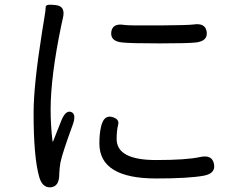

<svg xmlns="http://www.w3.org/2000/svg" viewBox="-20 -772 1040 823"><path d="M197 31Q161 33 148 -14Q124 -98 124 -288Q124 -407 160 -633L169 -689Q176 -729 176 -742.5Q176 -756 220 -750Q263 -745 249 -692Q247 -685 242 -660Q197 -443 197 -302Q197 -236 205 -167Q206 -162 208 -167L242 -253Q261 -301 285 -292Q309 -283 291 -235Q247 -115 239 -75Q235 -52 234 -28V-22Q233 28 197 31ZM649 -7Q406 -7 406 -157Q406 -199 413 -228Q424 -279 459 -271Q493 -262 486.5 -237.5Q480 -213 480 -176Q480 -86 649 -86Q780 -86 838 -99Q889 -110 897 -70Q906 -29 854 -19Q789 -7 649 -7ZM504 -590Q452 -595 457 -635Q462 -674 514 -665Q534 -662 665 -663Q788 -664 809 -667Q861 -675 866 -635Q871 -596 820 -590Q787 -586 663 -586Q539 -586 504 -590Z"/></svg>

Font: Resource Han Rounded JP
Style: Regular
Weight: 400
Designer: Cyano Hao (round all glyphs); Ryoko NISHIZUKA 西塚涼子 (kana, bopomofo & ideographs); Paul D. Hunt (Latin, Greek & Cyrillic)
Foundry: Cyano Hao
Version: 0.990